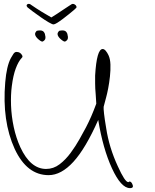

<svg xmlns="http://www.w3.org/2000/svg" viewBox="-20 -872 800 991"><path d="M356 -852Q361 -852 366.5 -848.5Q372 -845 374 -840Q376 -835 374 -832Q373 -830 362.5 -821Q352 -812 336.5 -799.5Q321 -787 304.5 -774.5Q288 -762 275 -754Q262 -746 256 -746Q250 -746 231 -757Q212 -768 190 -783.5Q168 -799 149 -813Q130 -827 122 -834Q120 -836 118 -840Q116 -845 119.5 -848.5Q123 -852 128 -852Q136 -852 142 -846Q168 -828 196.5 -810.5Q225 -793 245 -782Q257 -789 273.5 -800Q290 -811 306.5 -822Q323 -833 336 -841.5Q349 -850 351 -851Q353 -852 356 -852ZM317 -658Q312 -655 298 -666Q284 -677 279 -688Q275 -698 279.5 -705Q284 -712 286 -713Q290 -714 294.5 -714.5Q299 -715 303 -715Q320 -715 326 -701Q328 -698 329 -690Q332 -681 330 -672.5Q328 -664 317 -658ZM201 -658Q196 -655 182 -666Q168 -677 163 -688Q159 -698 163.5 -705Q168 -712 170 -713Q174 -714 178.5 -714.5Q183 -715 187 -715Q204 -715 210 -701Q212 -698 213 -690Q216 -681 214 -672.5Q212 -664 201 -658ZM651 99Q605 99 558 -3Q511 -105 487 -253Q422 -106 359 -37Q296 32 231 32Q119 32 56 -103Q-10 -247 7 -447Q14 -531 36 -572Q42 -583 49 -593.5Q56 -604 65 -604Q86 -604 95 -585Q98 -578 92 -573Q75 -555 61.5 -519Q48 -483 41 -428Q35 -383 37 -327.5Q39 -272 51 -216Q63 -160 85 -112Q137 0 218 0Q256 0 287.5 -24Q319 -48 345 -83.5Q371 -119 390 -153Q410 -188 424 -215Q438 -242 450.5 -270.5Q463 -299 477 -337L474 -384Q471 -417 471 -441.5Q471 -466 471 -482Q479 -619 510 -619Q518 -619 526 -609.5Q534 -600 540 -587Q549 -568 550 -539Q551 -510 547.5 -477.5Q544 -445 538.5 -416.5Q533 -388 528 -370L515 -321Q514 -313 517 -285.5Q520 -258 528 -211Q543 -111 588 -14Q625 68 642 68Q645 68 645.5 66.5Q646 65 649 65Q657 65 663 78Q673 99 651 99Z"/></svg>

Font: Oooh Baby
Style: Normal
Weight: 400
Designer: Robert E. Leuschke
Foundry: Robert E. Leuschke
Version: Version 1.011; ttfautohint (v1.8.3)